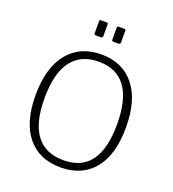

<svg xmlns="http://www.w3.org/2000/svg" viewBox="-168 -1080 1094 1217"><g transform="rotate(20 379.5 -472.0)"><path d="M155 -87.5C208.3 -22.5 283.3 10 380 10C476 10 550.7 -22.7 604 -88C657.3 -153.3 684 -247 684 -369C684 -491.7 657.3 -586.2 604 -652.5C550.7 -718.8 476.3 -752 381 -752C285 -752 210 -718.7 156 -652C102 -585.3 75 -490.3 75 -367C75 -245.7 101.7 -152.5 155 -87.5ZM624 -369C624 -149 543.3 -39 382 -39C217.3 -39 135 -149 135 -369C135 -480.3 155.8 -563.8 197.5 -619.5C239.2 -675.2 300.3 -703 381 -703C461 -703 521.5 -675.3 562.5 -620C603.5 -564.7 624 -481 624 -369ZM351 -866V-944C351 -948 350.2 -950.7 348.5 -952C346.8 -953.3 344.3 -954 341 -954H302C298.7 -954 296.3 -953.3 295 -952C293.7 -950.7 293 -947.7 293 -943V-864C293 -860 293.8 -857.2 295.5 -855.5C297.2 -853.8 300.3 -853 305 -853H338C342.7 -853 346 -854 348 -856C350 -858 351 -861.3 351 -866ZM470 -866V-944C470 -948 469.2 -950.7 467.5 -952C465.8 -953.3 463.3 -954 460 -954H422C418 -954 415.3 -953.3 414 -952C412.7 -950.7 412 -947.7 412 -943V-864C412 -860 412.8 -857.2 414.5 -855.5C416.2 -853.8 419.3 -853 424 -853H457C461.7 -853 465 -854 467 -856C469 -858 470 -861.3 470 -866Z"/></g></svg>

Font: Libre Franklin ExtraLight
Style: Regular
Weight: 275
Designer: Pablo Impallari, Rodrigo Fuenzalida
Foundry: Impallari Type
Version: Version 1.002; ttfautohint (v1.5)